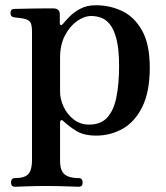

<svg xmlns="http://www.w3.org/2000/svg" viewBox="-20 -505 631 732"><path d="M37 207Q22 207 22 191Q22 174 37 174Q75 174 88.5 158Q102 142 102 106V-384Q102 -412 95 -421Q88 -430 74 -433Q67 -435 53.5 -436.5Q40 -438 34 -439Q20 -441 20 -455Q20 -471 35 -471Q38 -471 59 -471.5Q80 -472 106.5 -472.5Q133 -473 155 -473Q177 -473 183 -473Q208 -473 208 -450V-417Q208 -410 212 -409.5Q216 -409 220 -414Q229 -425 245 -441.5Q261 -458 286 -471.5Q311 -485 345 -485Q400 -485 446.5 -462.5Q493 -440 522 -388Q551 -336 551 -247Q551 -155 522.5 -97.5Q494 -40 447.5 -14Q401 12 347 12Q300 12 271.5 -5.5Q243 -23 223 -42Q216 -49 212.5 -46.5Q209 -44 209 -37V109Q209 145 226 159.5Q243 174 280 174Q295 174 295 191Q295 207 280 207Q273 207 249.5 206Q226 205 199.5 204.5Q173 204 155 204Q138 204 113 204.5Q88 205 66.5 206Q45 207 37 207ZM320 -30Q365 -30 389.5 -57.5Q414 -85 424 -135.5Q434 -186 434 -253Q434 -316 424.5 -354Q415 -392 399.5 -411.5Q384 -431 365.5 -437.5Q347 -444 328 -444Q301 -444 273.5 -424.5Q246 -405 227.5 -369.5Q209 -334 209 -285V-155Q209 -127 222.5 -98Q236 -69 261 -49.5Q286 -30 320 -30Z"/></svg>

Font: Zen Old Mincho Black
Style: Regular
Weight: 900
Designer: Yoshimichi Ohira
Foundry: Positype
Version: Version 1.001